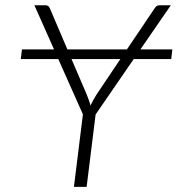

<svg xmlns="http://www.w3.org/2000/svg" viewBox="-20 -728 692 748"><path d="M190.5 -535.5 114 -707.5H157.5Q164.5 -707.5 168.2 -704.2Q172 -701 174.5 -695L242.5 -535.5H474.5L582 -695Q585.5 -700.5 590 -704Q594.5 -707.5 601.5 -707.5H645.5L527 -535.5H651.5L647 -498H501L352.5 -282L317.5 0H268L303 -282.5L207 -498H61L65.5 -535.5ZM332.5 -317Q337.5 -327.5 343.2 -337.8Q349 -348 356 -359.5L449 -498H258.5L318 -359.5Q322.5 -348 326.2 -337.8Q330 -327.5 332.5 -317Z"/></svg>

Font: Lato Light
Style: Italic
Weight: 300
Italic angle: -7°
Designer: Lukasz Dziedzic
Foundry: tyPoland Lukasz Dziedzic
Version: Version 2.007; 2014-02-27